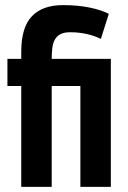

<svg xmlns="http://www.w3.org/2000/svg" viewBox="-20 -730 500 750"><path d="M413 -500V0H294V-394H182V0H63V-394H9V-500H63V-528Q63 -623 104.5 -666.5Q146 -710 226 -710Q284 -710 330 -700.5Q376 -691 405 -676L374 -578Q350 -590 319.5 -597Q289 -604 254 -604Q231 -604 217 -597Q203 -590 195 -576.5Q187 -563 184.5 -543.5Q182 -524 182 -500Z"/></svg>

Font: PT Sans Narrow
Style: Bold
Weight: 700
Width: 3
Designer: A.Korolkova, O.Umpeleva, V.Yefimov
Foundry: ParaType Ltd
Version: Version 2.003W OFL